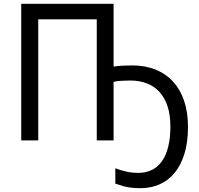

<svg xmlns="http://www.w3.org/2000/svg" viewBox="-20 -734 1038 1004"><path d="M574 -386Q593 -389 619.5 -390.5Q646 -392 670 -392Q739 -392 793.5 -370Q848 -348 886 -306Q924 -264 943.5 -204.5Q963 -145 963 -71Q963 10 944.5 70Q926 130 893 170Q860 210 814.5 230Q769 250 715 250Q685 250 662.5 247Q640 244 621 238.5Q602 233 583 226V146Q612 157 641 163.5Q670 170 702 170Q743 170 774.5 154.5Q806 139 827.5 108Q849 77 860 32Q871 -13 871 -72Q871 -132 856.5 -177Q842 -222 814.5 -252.5Q787 -283 748 -298Q709 -313 660 -313Q641 -313 614.5 -311.5Q588 -310 574 -306V0H486V-633H180V0H91V-714H574Z"/></svg>

Font: Noto Sans Display
Style: Regular
Weight: 400
Designer: Monotype Design Team
Foundry: Monotype Imaging Inc.
Version: Version 2.003